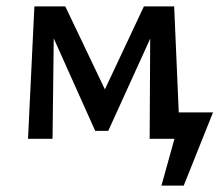

<svg xmlns="http://www.w3.org/2000/svg" viewBox="-20 -436 689 603"><path d="M522 0V-83H649L607 0ZM487 147 551 -83H649L557 147ZM68 0 88 -416H150L145 0ZM450 0 452 -371 486 -390 320 -25H279L127 -364L133 -416H185L321 -131H298L432 -416H527L545 0Z"/></svg>

Font: Ysabeau Infant SemiBold
Style: Regular
Weight: 600
Designer: Christian Thalmann (Catharsis Fonts)
Version: Version 2.002; featfreeze: ss01,ss02,lnum